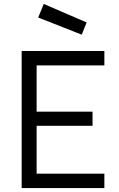

<svg xmlns="http://www.w3.org/2000/svg" viewBox="-20 -955 604 975"><path d="M90 0V-696H510V-623H166V-388H450V-316H166V-73H510V0ZM202 -935 420 -841 395 -779 174 -866Z"/></svg>

Font: TitilliumText22L Rg
Style: Regular
Weight: 400
Designer: Campivisivi
Foundry: Campivisivi
Version: 1.000